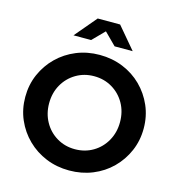

<svg xmlns="http://www.w3.org/2000/svg" viewBox="-131 -1034 1075 1159"><g transform="rotate(15 406.5 -454.5)"><path d="M406 11Q328 11 261 -16.5Q194 -44 143.5 -93.5Q93 -143 64.5 -208.5Q36 -274 36 -350Q36 -426 64.5 -491.5Q93 -557 143.5 -606.5Q194 -656 261 -683.5Q328 -711 406 -711Q484 -711 551.5 -683.5Q619 -656 669 -606.5Q719 -557 747.5 -491.5Q776 -426 776 -350Q776 -274 747.5 -208.5Q719 -143 669 -93.5Q619 -44 551.5 -16.5Q484 11 406 11ZM406 -122Q469 -122 519.5 -152Q570 -182 599 -234Q628 -286 628 -350Q628 -415 599 -466.5Q570 -518 519.5 -548Q469 -578 406 -578Q344 -578 293.5 -548Q243 -518 214 -466.5Q185 -415 185 -350Q185 -286 214 -234Q243 -182 293.5 -152Q344 -122 406 -122ZM478 -784 404 -858 331 -784H221L336 -920H476L591 -784Z"/></g></svg>

Font: Red Hat Display
Style: Bold
Weight: 700
Designer: Pentagram, MCKL
Foundry: Pentagram, MCKL
Version: Version 1.023; ttfautohint (v1.8.3)